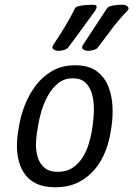

<svg xmlns="http://www.w3.org/2000/svg" viewBox="-20 -782 562 809"><path d="M446 -225Q440 -186 424.5 -145.5Q409 -105 381 -70.5Q353 -36 311.5 -14.5Q270 7 213 7Q167 7 136 -7Q105 -21 87 -45Q69 -69 60.5 -99Q52 -129 51.5 -161.5Q51 -194 56 -225L60 -250Q66 -289 82.5 -333.5Q99 -378 127.5 -417.5Q156 -457 198 -482Q240 -507 297 -507Q354 -507 387.5 -482Q421 -457 436.5 -417.5Q452 -378 454 -333.5Q456 -289 450 -250ZM370 -250Q374 -276 375.5 -310Q377 -344 370 -376.5Q363 -409 343.5 -430.5Q324 -452 287 -452Q250 -452 224 -430.5Q198 -409 180.5 -376.5Q163 -344 153.5 -310Q144 -276 140 -250L136 -225Q132 -203 131.5 -174.5Q131 -146 139 -119.5Q147 -93 167 -75.5Q187 -58 224 -58Q261 -58 286.5 -75.5Q312 -93 328.5 -119.5Q345 -146 353.5 -174.5Q362 -203 366 -225ZM268 -583Q264 -576 251.5 -572Q239 -568 229 -568H225Q215 -568 206 -573.5Q197 -579 204 -592Q230 -631 253.5 -669.5Q277 -708 296 -747Q299 -753 311 -756Q323 -759 338.5 -760.5Q354 -762 365 -762H372Q381 -762 384.5 -759Q388 -756 387 -750.5Q386 -745 381 -737Q353 -699 325 -660Q297 -621 268 -583ZM393 -583Q389 -576 376.5 -572Q364 -568 354 -568H350Q340 -568 331 -573.5Q322 -579 329 -592Q355 -631 380 -669.5Q405 -708 431 -747Q436 -755 455 -758.5Q474 -762 490 -762H497Q506 -762 512.5 -758.5Q519 -755 521 -749.5Q523 -744 518 -738Q481 -700 451.5 -660.5Q422 -621 393 -583Z"/></svg>

Font: Winky Sans Light
Style: Italic
Weight: 300
Italic angle: -8.97852°
Designer: Simon Atzbach
Foundry: typofactur
Version: Version 1.205